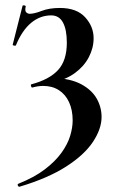

<svg xmlns="http://www.w3.org/2000/svg" viewBox="-20 -429 434 724"><path d="M54 275Q50 276 47.5 271Q45 266 49 264Q109 240 148.5 210Q188 180 211.5 147.5Q235 115 244.5 83.5Q254 52 254 25Q254 -14 240.5 -43.5Q227 -73 202 -89Q177 -105 143 -105Q133 -105 123 -103.5Q113 -102 102 -99Q99 -98 97 -104Q95 -110 98 -111Q166 -129 199 -165Q232 -201 232 -268Q232 -317 217.5 -344Q203 -371 173 -371Q131 -371 97 -342.5Q63 -314 40 -258Q39 -256 33 -257Q27 -258 28 -261L65 -407Q67 -410 72.5 -408.5Q78 -407 77 -405Q73 -388 79 -382.5Q85 -377 92 -377Q109 -377 137.5 -388Q166 -399 206 -399Q269 -399 301 -364Q333 -329 333 -285Q333 -248 315 -213.5Q297 -179 263 -154Q229 -129 181 -119L182 -135Q246 -133 286 -111.5Q326 -90 344.5 -57.5Q363 -25 363 12Q363 57 330.5 106Q298 155 229.5 199Q161 243 54 275Z"/></svg>

Font: Cormorant Light
Style: Bold
Weight: 700
Version: Version 4.000